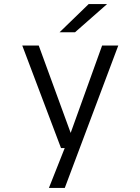

<svg xmlns="http://www.w3.org/2000/svg" viewBox="-20 -724 690 944"><path d="M220.5 200 307.5 -19.5 326 4H280L89.5 -500H170.5L335.5 -48.5H319.5L482 -500H561.5L298.5 200ZM349 -565.5H273L416 -704H506.5Z"/></svg>

Font: Trispace Thin Light
Style: Regular
Weight: 300
Version: Version 1.210